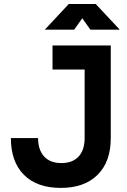

<svg xmlns="http://www.w3.org/2000/svg" viewBox="-20 -918 626 948"><path d="M280.3 9.8Q162.1 9.8 97.9 -55Q33.7 -119.7 33.7 -236.3H168Q168 -177.7 198 -145.3Q228 -112.8 282.7 -112.8Q338 -112.8 368 -145Q397.9 -177.3 397.9 -236.3V-693.4H526.9V-236.3Q526.9 -119.2 461.7 -54.7Q396.5 9.8 280.3 9.8ZM239.3 -574.7V-693.4H466.8V-574.7ZM201.2 -771.5 319.8 -898.4H452.6L571.3 -771.5H426.3L377.9 -839.4H394.5L346.2 -771.5Z"/></svg>

Font: Cascadia Code
Style: Regular
Weight: 400
Monospace: yes
Designer: Aaron Bell
Foundry: Saja Typeworks
Version: Version 2106.017